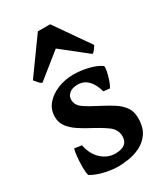

<svg xmlns="http://www.w3.org/2000/svg" viewBox="-185 -811 790 908"><g transform="rotate(-30 209.5 -357.0)"><path d="M381.8 -138.2Q381.8 -86.4 360.1 -55.7Q338.4 -24.9 306.2 -9.8Q273.9 5.4 241.7 10Q209.5 14.6 188 14.6Q156.7 14.6 116.7 6.1Q76.7 -2.4 43.9 -21Q41 -22.9 39.3 -38.3Q37.6 -53.7 37.8 -76.4Q38.1 -99.1 40.3 -122.6Q42.5 -146 47.4 -164.1L86.9 -158.7Q97.2 -106.4 130.1 -75.9Q163.1 -45.4 205.1 -45.4Q274.4 -45.4 274.4 -100.1Q274.4 -137.7 240.5 -161.9Q206.5 -186 156.7 -211.9Q129.9 -226.1 103.8 -243.7Q77.6 -261.2 60.3 -284.2Q43 -307.1 43 -338.4Q43 -378.9 68.1 -408Q93.3 -437 133.3 -452.9Q173.3 -468.8 217.3 -468.8Q259.3 -468.8 300.5 -458.5Q341.8 -448.2 364.3 -431.2Q367.2 -428.7 365.5 -415Q363.8 -401.4 359.1 -383.5Q354.5 -365.7 348.1 -349.4Q341.8 -333 335.9 -325.2L302.2 -329.1Q277.3 -417.5 211.9 -417.5Q182.6 -417.5 166.5 -403.8Q150.4 -390.1 150.4 -370.1Q150.4 -340.8 177.5 -321.5Q204.6 -302.2 262.2 -272.9Q290.5 -258.3 318.1 -241Q345.7 -223.6 363.8 -199.2Q381.8 -174.8 381.8 -138.2ZM374.5 -540.5Q368.7 -531.2 361.6 -521.2Q354.5 -511.2 346.2 -507.8L208.5 -616.7L72.8 -507.8Q64.5 -511.2 55.7 -521.2Q46.9 -531.2 39.6 -540.5L175.8 -729.5H242.7Z"/></g></svg>

Font: Gentium Plus
Style: Bold
Weight: 700
Designer: Victor Gaultney, Annie Olsen, Iska Routamaa, Becca Hirsbrunner
Foundry: SIL International
Version: Version 6.101